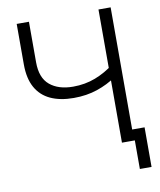

<svg xmlns="http://www.w3.org/2000/svg" viewBox="-95 -803 860 1033"><g transform="rotate(-10 335.0 -286.0)"><path d="M301.3 -281.7Q227.5 -281.7 175 -305.9Q122.6 -330.1 95 -379.9Q67.4 -429.7 67.4 -505.9V-727.5H134.3V-505.9Q134.3 -420.9 181.4 -381.6Q228.5 -342.3 308.6 -342.3Q374 -342.3 430.4 -364Q486.8 -385.7 535.6 -423.8V-354Q488.8 -321.3 430.4 -301.5Q372.1 -281.7 301.3 -281.7ZM514.2 0V-727.5H580.6V0ZM584.5 156.2V0H543V-60.1H648.4V156.2Z"/></g></svg>

Font: Inter 28pt Light
Style: Regular
Weight: 300
Designer: Rasmus Andersson
Foundry: rsms
Version: Version 4.001;git-66647c0bb